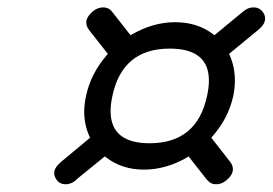

<svg xmlns="http://www.w3.org/2000/svg" viewBox="-20 -611 727 512"><path d="M279.8 -355.5Q274.9 -333 274.9 -314.9Q274.9 -229 378.9 -229Q505.4 -229 532.2 -355.5Q537.1 -377.4 537.1 -396Q537.1 -481.4 432.6 -481.4Q306.6 -481.4 279.8 -355.5ZM534.7 -128.9 531.7 -131.8 482.9 -193.8 480 -191.9Q423.3 -158.7 363.8 -158.7Q304.7 -158.7 262.2 -191.9L259.3 -193.8L185.5 -133.8L180.7 -128.9Q168.5 -119.6 154.8 -119.6Q140.1 -119.6 132.3 -129.9Q124.5 -139.6 124.5 -149.4Q124.5 -151.9 125 -154.3Q127.4 -166 141.6 -178.2L144.5 -180.7L220.2 -243.7L218.8 -246.6Q204.6 -277.8 204.6 -313Q204.6 -333.5 209.5 -355.5Q222.2 -415 265.1 -464.4L267.6 -467.3L217.3 -531.2Q210 -541.5 210 -551.3Q210 -553.7 210.4 -556.2Q213.4 -568.8 228 -581.1Q240.7 -591.3 254.9 -591.3Q269.5 -591.3 277.8 -581.1L328.1 -517.1L331.5 -519Q388.2 -551.8 447.3 -551.8Q506.8 -551.8 549.3 -519L551.8 -517.1L629.4 -581.1Q641.6 -591.3 656.2 -591.3Q670.9 -591.3 679.2 -581.1Q687 -571.8 687 -562Q687 -559.1 686.5 -556.2Q684.1 -543.9 668.5 -531.2L590.8 -467.3L592.3 -464.4Q606.4 -432.1 606.4 -396.5Q606.4 -376.5 602.1 -355.5Q589.4 -295.9 545.9 -246.6L543.5 -243.7L594.7 -178.2Q601.1 -168.9 601.1 -159.7Q601.1 -156.7 600.6 -154.3Q598.1 -142.1 583.5 -129.9Q570.8 -119.6 556.6 -119.6Q542.5 -119.6 534.7 -128.9Z"/></svg>

Font: inglobal
Style: Italic
Weight: 400
Italic angle: -12°
Designer: Andrey Kochetov, Denis Davydov, Evgeny Yurtaev
Foundry: inglobal
Version: Version 1.00 September 25, 2014, initial release